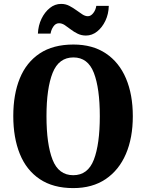

<svg xmlns="http://www.w3.org/2000/svg" viewBox="-20 -953 748 983"><path d="M355 10Q252 10 183.5 -36Q115 -82 81.5 -165Q48 -248 48 -359Q48 -470 81.5 -552Q115 -634 183.5 -679.5Q252 -725 356 -725Q454 -725 522 -679.5Q590 -634 625 -551.5Q660 -469 660 -358Q660 -247 624.5 -164.5Q589 -82 521 -36Q453 10 355 10ZM355 -56Q430 -56 460.5 -135.5Q491 -215 491 -358Q491 -501 460.5 -580Q430 -659 356 -659Q281 -659 249.5 -580Q218 -501 218 -358Q218 -215 249 -135.5Q280 -56 355 -56ZM420 -771Q397 -771 377.5 -780.5Q358 -790 342 -802.5Q326 -815 311.5 -824.5Q297 -834 282 -834Q265 -834 253.5 -817.5Q242 -801 239 -781H174Q176 -823 192.5 -857Q209 -891 235 -912Q261 -933 293 -933Q316 -933 335 -923Q354 -913 370.5 -901Q387 -889 401.5 -879.5Q416 -870 430 -870Q445 -870 457.5 -886Q470 -902 473 -923H537Q536 -881 519.5 -846.5Q503 -812 477 -791.5Q451 -771 420 -771Z"/></svg>

Font: Noto Serif Tamil Condensed ExtraBold
Style: Italic
Weight: 800
Width: 3
Italic angle: -12°
Designer: Indian Type Foundry, Tom Grace, and the Monotype Design Team
Foundry: Monotype Imaging Inc.
Version: Version 2.003; ttfautohint (v1.8.4.7-5d5b)